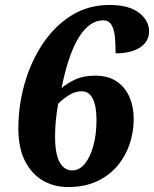

<svg xmlns="http://www.w3.org/2000/svg" viewBox="-20 -744 621 774"><path d="M254 10Q198 10 153 -16Q108 -42 81 -94.5Q54 -147 54 -226Q54 -319 79.5 -408Q105 -497 153 -568.5Q201 -640 268.5 -682Q336 -724 421 -724Q500 -724 540.5 -692.5Q581 -661 581 -618Q581 -577 545 -553Q509 -529 446 -529Q446 -563 443.5 -593Q441 -623 430 -642.5Q419 -662 396 -662Q341 -662 298.5 -594.5Q256 -527 228 -389Q249 -407 282 -423Q315 -439 364 -439Q417 -439 451.5 -415Q486 -391 502.5 -351.5Q519 -312 519 -265Q519 -212 502.5 -163Q486 -114 453 -75Q420 -36 370.5 -13Q321 10 254 10ZM271 -57Q300 -57 322 -84Q344 -111 356.5 -157Q369 -203 369 -260Q369 -316 354 -346Q339 -376 309 -376Q282 -376 256.5 -359.5Q231 -343 214 -325Q208 -288 205 -257Q202 -226 202 -195Q202 -123 220.5 -90Q239 -57 271 -57Z"/></svg>

Font: Noto Serif SemiCondensed ExtraBold
Style: Italic
Weight: 800
Width: 4
Italic angle: -12°
Designer: Monotype Design Team
Foundry: Monotype Imaging Inc.
Version: Version 2.014; ttfautohint (v1.8.4.7-5d5b)